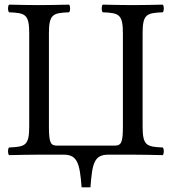

<svg xmlns="http://www.w3.org/2000/svg" viewBox="-20 -667 740 828"><path d="M148 0H255C315 0 324 40 332 141H370C378 41 384 0 447 0H553C588.6 0 637 1 682 2C688 -4 688 -25 682 -31C612 -34 595 -39 595 -122V-523C595 -606 612 -611 682 -614C688 -620 688 -641 682 -647C638 -646 590.5 -645 552 -645C518.5 -645 470 -646 423 -647C417 -641 417 -620 423 -614C493 -611 510 -606 510 -523V-122C510 -54 504 -39 474 -39H228C199 -39 191 -48 191 -122V-523C191 -606 208 -611 278 -614C284 -620 284 -641 278 -647C231 -646 182.5 -645 149 -645C110.5 -645 63 -646 19 -647C13 -641 13 -620 19 -614C89 -611 106 -606 106 -523V-122C106 -39 89 -34 19 -31C13 -25 13 -4 19 2C64 1 112.4 0 148 0Z"/></svg>

Font: Libertinus Serif
Style: Regular
Weight: 400
Designer: Philipp H. Poll
Foundry: Khaled Hosny
Version: Version 6.2